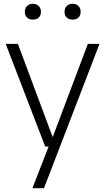

<svg xmlns="http://www.w3.org/2000/svg" viewBox="-20 -773 555 1013"><path d="M443.5 -541.5H505L212 220H151L236.5 0H218.5L10 -541.5H74.5L258 -49.5ZM111 -710.5Q111 -729.5 122.5 -741.2Q134 -753 153.5 -753Q172.5 -753 184.2 -741.2Q196 -729.5 196 -710.5Q196 -691.5 184.5 -680.5Q173 -669.5 153.5 -669.5Q134 -669.5 122.5 -680.5Q111 -691.5 111 -710.5ZM320.5 -710.5Q320.5 -729.5 332.2 -741.2Q344 -753 363 -753Q382.5 -753 394 -741.2Q405.5 -729.5 405.5 -710.5Q405.5 -691.5 394 -680.5Q382.5 -669.5 363 -669.5Q343.5 -669.5 332 -680.5Q320.5 -691.5 320.5 -710.5Z"/></svg>

Font: Encode Sans Light
Style: Regular
Weight: 300
Designer: Multiple Designers
Foundry: Impallari Type
Version: Version 2.000